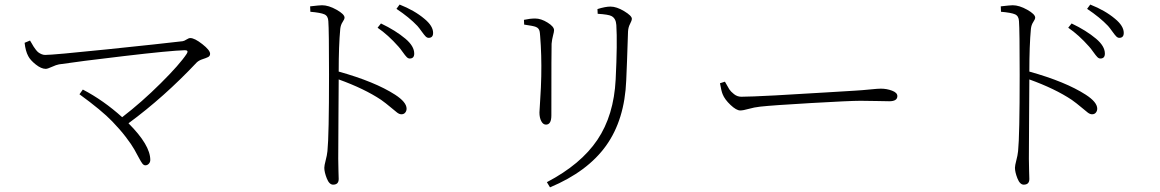

<svg xmlns="http://www.w3.org/2000/svg" viewBox="-20 -763 5040 834"><path d="M86.9 -577.1 110.4 -586.9Q112.3 -584 117.7 -574.7Q123 -565.4 126 -560.5Q128.9 -555.7 135.3 -547.4Q141.6 -539.1 147 -535.2Q152.3 -531.2 160.2 -527.8Q168 -524.4 175.8 -524.4Q210.9 -524.4 446.8 -548.8Q682.6 -573.2 773.4 -584Q780.3 -585 790 -591.3Q799.8 -597.7 806.6 -597.7Q825.2 -597.7 858.9 -571.3Q892.6 -544.9 892.6 -529.3Q892.6 -519.5 883.8 -515.1Q875 -510.7 859.9 -505.9Q844.7 -501 835 -492.2Q692.4 -340.8 538.1 -227.5Q632.8 -132.8 632.8 -68.4Q632.8 -58.6 626.5 -51.8Q620.1 -44.9 611.3 -44.9Q604.5 -44.9 598.6 -52.2Q592.8 -59.6 584 -76.2Q575.2 -92.8 563.5 -113.8Q551.8 -134.8 526.4 -168Q501 -201.2 467.8 -235.4Q421.9 -283.2 325.2 -353.5L339.8 -374Q429.7 -327.1 510.7 -253.9Q595.7 -319.3 678.2 -401.4Q760.7 -483.4 791 -529.3Q800.8 -544.9 783.2 -544.9Q717.8 -543 519 -519.5Q320.3 -496.1 236.3 -483.4Q224.6 -481.4 205.6 -472.7Q186.5 -463.9 178.7 -463.9Q159.2 -463.9 135.3 -482.9Q111.3 -502 102.5 -519.5Q90.8 -541 86.9 -577.1Z M1328.1 -711.9 1327.1 -735.4Q1368.2 -740.2 1378.9 -740.2Q1407.2 -740.2 1441.9 -720.7Q1476.6 -701.2 1476.6 -686.5Q1476.6 -679.7 1468.3 -667.5Q1460 -655.3 1458 -637.7Q1451.2 -565.4 1451.2 -452.1Q1608.4 -408.2 1696.3 -351.6Q1746.1 -319.3 1746.1 -291Q1746.1 -281.2 1740.2 -273.9Q1734.4 -266.6 1723.6 -266.6Q1714.8 -266.6 1705.1 -273.9Q1695.3 -281.2 1675.8 -297.9Q1656.2 -314.5 1635.7 -329.1Q1562.5 -377.9 1451.2 -418Q1451.2 -391.6 1450.2 -262.7Q1449.2 -133.8 1449.2 -73.2Q1449.2 -48.8 1450.2 -20Q1451.2 8.8 1451.2 14.6Q1451.2 39.1 1426.8 39.1Q1410.2 39.1 1399.4 11.7Q1388.7 -15.6 1388.7 -34.2Q1388.7 -43.9 1394.5 -65.9Q1400.4 -87.9 1402.3 -106.4Q1409.2 -171.9 1409.2 -438.5Q1409.2 -631.8 1406.2 -670.9Q1405.3 -693.4 1389.2 -700.7Q1373 -708 1328.1 -711.9ZM1620.1 -642.6 1634.8 -661.1Q1698.2 -630.9 1741.2 -594.7Q1779.3 -562.5 1779.3 -530.3Q1779.3 -508.8 1759.8 -508.8Q1752.9 -508.8 1746.6 -515.1Q1740.2 -521.5 1729.5 -536.6Q1718.8 -551.8 1710.9 -560.5Q1666 -611.3 1620.1 -642.6ZM1702.1 -724.6 1715.8 -743.2Q1780.3 -717.8 1823.2 -681.6Q1861.3 -650.4 1861.3 -620.1Q1861.3 -598.6 1841.8 -598.6Q1835 -598.6 1828.6 -605Q1822.3 -611.3 1811.5 -626.5Q1800.8 -641.6 1793 -650.4Q1757.8 -687.5 1702.1 -724.6Z M2700.2 -414.1Q2693.4 -243.2 2612.8 -130.4Q2532.2 -17.6 2369.1 50.8L2355.5 28.3Q2502.9 -48.8 2574.7 -155.3Q2646.5 -261.7 2654.3 -418Q2662.1 -577.1 2657.2 -654.3Q2655.3 -683.6 2635.7 -693.4Q2623 -700.2 2576.2 -703.1L2575.2 -723.6Q2609.4 -734.4 2631.8 -734.4Q2658.2 -734.4 2691.4 -714.4Q2724.6 -694.3 2724.6 -681.6Q2724.6 -673.8 2716.8 -659.2Q2709 -644.5 2708 -626Q2703.1 -472.7 2700.2 -414.1ZM2306.6 -646.5Q2296.9 -650.4 2256.8 -656.2L2255.9 -676.8Q2282.2 -682.6 2304.7 -682.6Q2330.1 -682.6 2358.4 -665Q2386.7 -647.5 2386.7 -631.8Q2386.7 -625 2382.3 -608.9Q2377.9 -592.8 2376 -573.2Q2375 -562.5 2375 -261.7Q2375 -221.7 2351.6 -221.7Q2338.9 -221.7 2331.1 -236.8Q2323.2 -252 2323.2 -274.4Q2323.2 -284.2 2326.7 -333.5Q2330.1 -382.8 2331.1 -431.6Q2333 -524.4 2326.2 -607.4Q2325.2 -622.1 2323.7 -627.9Q2322.3 -633.8 2318.4 -638.7Q2314.5 -643.6 2306.6 -646.5Z M3107.4 -401.4 3128.9 -408.2Q3141.6 -384.8 3147.9 -375Q3154.3 -365.2 3168.5 -354Q3182.6 -342.8 3200.2 -342.8Q3236.3 -342.8 3347.7 -348.6Q3459 -354.5 3572.3 -361.8Q3685.5 -369.1 3692.4 -369.1Q3726.6 -371.1 3759.8 -374.5Q3793 -377.9 3805.7 -377.9Q3832 -377.9 3855 -369.1Q3877.9 -360.4 3877.9 -345.7Q3877.9 -323.2 3842.8 -323.2Q3829.1 -323.2 3789.1 -324.2Q3749 -325.2 3717.8 -325.2Q3671.9 -325.2 3503.4 -315.4Q3335 -305.7 3282.2 -299.8Q3255.9 -296.9 3231.9 -290Q3208 -283.2 3195.3 -283.2Q3178.7 -283.2 3153.3 -307.1Q3127.9 -331.1 3119.1 -353.5Q3113.3 -367.2 3107.4 -401.4Z M4328.1 -711.9 4327.1 -735.4Q4368.2 -740.2 4378.9 -740.2Q4407.2 -740.2 4441.9 -720.7Q4476.6 -701.2 4476.6 -686.5Q4476.6 -679.7 4468.3 -667.5Q4460 -655.3 4458 -637.7Q4451.2 -565.4 4451.2 -452.1Q4608.4 -408.2 4696.3 -351.6Q4746.1 -319.3 4746.1 -291Q4746.1 -281.2 4740.2 -273.9Q4734.4 -266.6 4723.6 -266.6Q4714.8 -266.6 4705.1 -273.9Q4695.3 -281.2 4675.8 -297.9Q4656.2 -314.5 4635.7 -329.1Q4562.5 -377.9 4451.2 -418Q4451.2 -391.6 4450.2 -262.7Q4449.2 -133.8 4449.2 -73.2Q4449.2 -48.8 4450.2 -20Q4451.2 8.8 4451.2 14.6Q4451.2 39.1 4426.8 39.1Q4410.2 39.1 4399.4 11.7Q4388.7 -15.6 4388.7 -34.2Q4388.7 -43.9 4394.5 -65.9Q4400.4 -87.9 4402.3 -106.4Q4409.2 -171.9 4409.2 -438.5Q4409.2 -631.8 4406.2 -670.9Q4405.3 -693.4 4389.2 -700.7Q4373 -708 4328.1 -711.9ZM4620.1 -642.6 4634.8 -661.1Q4698.2 -630.9 4741.2 -594.7Q4779.3 -562.5 4779.3 -530.3Q4779.3 -508.8 4759.8 -508.8Q4752.9 -508.8 4746.6 -515.1Q4740.2 -521.5 4729.5 -536.6Q4718.8 -551.8 4710.9 -560.5Q4666 -611.3 4620.1 -642.6ZM4702.1 -724.6 4715.8 -743.2Q4780.3 -717.8 4823.2 -681.6Q4861.3 -650.4 4861.3 -620.1Q4861.3 -598.6 4841.8 -598.6Q4835 -598.6 4828.6 -605Q4822.3 -611.3 4811.5 -626.5Q4800.8 -641.6 4793 -650.4Q4757.8 -687.5 4702.1 -724.6Z"/></svg>

Font: GenYoMin TW TTF ExtraLight
Style: Regular
Weight: 250
Version: Version 1.300